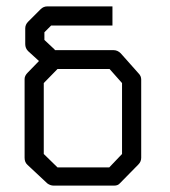

<svg xmlns="http://www.w3.org/2000/svg" viewBox="-20 -634 532 601"><path d="M152 -477H336Q348 -477 358 -467L414 -404Q422 -396 422 -385V-140Q422 -128 413 -119L355 -60Q349 -53 337.5 -53H334H148Q137.5 -53 128 -60L66 -118Q57 -126 57 -140V-387Q57 -397 67 -407L102 -443L68 -474Q59 -483 59 -496V-545Q59 -557 68 -566L107 -605Q116 -614 128 -614H332V-554H140L119 -533V-509L151 -479ZM117 -374V-152L160 -110H322L362 -152V-374L323 -418H160Z"/></svg>

Font: IBM 3270 Semi-Condensed
Style: Condensed
Weight: 400
Monospace: yes
Version: Version 2.3.1